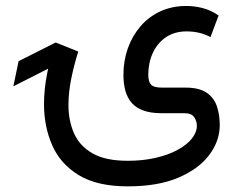

<svg xmlns="http://www.w3.org/2000/svg" viewBox="-20 -394 824 660"><path d="M152.8 -161.6 171.4 -248 43.9 -183.6 25.9 -97.2ZM419.4 246.6Q522.9 246.6 593.3 216.6Q663.6 186.5 699.5 138.4Q735.4 90.3 735.4 36.1Q735.4 -1.5 724.9 -30.5Q714.4 -59.6 689 -76.2Q663.6 -92.8 618.7 -92.8H536.6Q508.3 -92.8 499 -103.3Q489.7 -113.8 489.7 -136.7Q489.7 -178.2 505.4 -212.2Q521 -246.1 550.5 -266.1Q580.1 -286.1 621.6 -286.1Q643.6 -286.1 663.6 -281.5Q683.6 -276.9 703.6 -266.6L731.4 -340.8Q703.1 -359.9 675 -366.7Q647 -373.5 621.6 -373.5Q571.3 -373.5 531.2 -355Q491.2 -336.4 462.9 -303.5Q434.6 -270.5 419.4 -227.8Q404.3 -185.1 404.3 -136.7Q404.3 -106 411.1 -81.5Q418 -57.1 433.1 -40Q448.2 -22.9 473.4 -13.9Q498.5 -4.9 534.7 -4.9H613.8Q638.2 -4.9 647.5 8.8Q656.7 22.5 656.7 38.1Q656.7 61 639.2 82.8Q621.6 104.5 589.8 121.6Q558.1 138.7 514.6 148.7Q471.2 158.7 419.4 158.7Q341.8 158.7 297.4 132.8Q252.9 106.9 234.1 63.5Q215.3 20 215.3 -32.7Q215.3 -77.1 225.1 -124.5Q234.9 -171.9 249 -216.8L171.4 -248Q152.8 -196.3 142.1 -141.8Q131.3 -87.4 131.3 -35.6Q131.3 41 159.4 105.2Q187.5 169.4 250.7 208Q314 246.6 419.4 246.6Z"/></svg>

Font: Vazirmatn RD NL
Style: Regular
Weight: 400
Designer: Saber Rastikerdar
Foundry: Saber Rastikerdar
Version: Version 32.101